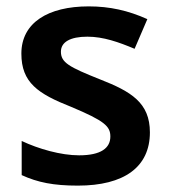

<svg xmlns="http://www.w3.org/2000/svg" viewBox="-20 -638 530 602"><path d="M450 -223C450 -316 391 -351 294 -389C196 -428 171 -442 171 -476C171 -506 200 -523 254 -523C304 -523 352 -506 402 -485L442 -578C382 -605 324 -618 258 -618C131 -618 47 -567 47 -470C47 -379 99 -344 203 -303C308 -259 326 -242 326 -210C326 -174 297 -151 228 -151C171 -151 101 -171 48 -196V-89C98 -66 148 -56 224 -56C369 -56 450 -114 450 -223Z"/></svg>

Font: Noto Sans Malayalam UI SemiBold
Style: Regular
Weight: 600
Designer: Jelle Bosma - Monotype Design Team
Foundry: Monotype Imaging Inc.
Version: Version 2.104